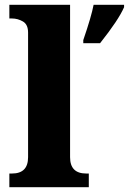

<svg xmlns="http://www.w3.org/2000/svg" viewBox="-20 -780 537 800"><path d="M19 -57H30Q97 -57 97 -125V-644Q97 -678 75.5 -690.5Q54 -703 30 -703H19V-760H272V-125Q272 -57 339 -57H350V0H19ZM327 -613Q361 -712 370 -760H497V-750Q474 -697 397 -600H327Z"/></svg>

Font: Noto Serif ExtraBold
Style: Regular
Weight: 800
Designer: Monotype Design Team
Foundry: Monotype Imaging Inc.
Version: Version 1.001